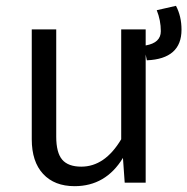

<svg xmlns="http://www.w3.org/2000/svg" viewBox="-20 -627 643 659"><path d="M584 -607Q603 -571 603 -525Q603 -425 484 -420L480 -440V0H408L402 -85Q343 12 236 12Q167 12 128 -30Q89 -72 89 -149V-526H173V-158Q173 -103 193.5 -79Q214 -55 259 -55Q340 -55 396 -149V-526H480V-471Q532 -480 532 -520Q532 -557 518 -592Z"/></svg>

Font: FiraGO Book
Style: Regular
Weight: 350
Designer: bBox Type
Foundry: bBox Type GmbH
Version: Version 1.001;PS 001.001;hotconv 1.0.88;makeotf.lib2.5.64775